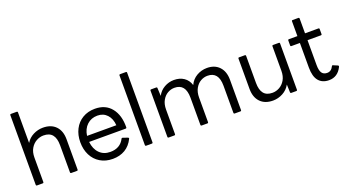

<svg xmlns="http://www.w3.org/2000/svg" viewBox="-56 -1316 3404 1891"><g transform="rotate(-20 1645.5 -370.0)"><path d="M89 0Q78 0 78 -11V-740Q78 -750 89 -750H148Q158 -750 158 -740V-420Q186 -466 234.5 -490.5Q283 -515 336 -515Q421 -515 469 -465.5Q517 -416 517 -328V-11Q517 0 507 0H448Q437 0 437 -11V-295Q437 -368 407 -404.5Q377 -441 315 -441Q277 -441 241 -421.5Q205 -402 181.5 -363Q158 -324 158 -267V-11Q158 0 148 0Z M634 -253Q634 -329 664.5 -388.5Q695 -448 751 -481.5Q807 -515 881 -515Q991 -515 1051.5 -439.5Q1112 -364 1110 -238Q1110 -227 1099 -227H717Q725 -151 768.5 -107Q812 -63 881 -63Q985 -63 1028 -148Q1032 -156 1042 -153L1092 -135Q1097 -133 1098.5 -129.5Q1100 -126 1098 -122Q1066 -56 1010.5 -23Q955 10 881 10Q806 10 750 -24Q694 -58 664 -117.5Q634 -177 634 -253ZM718 -290H1025Q1020 -360 981.5 -401.5Q943 -443 881 -443Q816 -443 772 -402Q728 -361 718 -290Z M1233 0Q1222 0 1222 -11V-740Q1222 -750 1233 -750H1292Q1302 -750 1302 -740V-11Q1302 0 1292 0Z M1469 0Q1458 0 1458 -11V-495Q1458 -505 1469 -505H1520Q1531 -505 1531 -495L1535 -412Q1560 -461 1607.5 -488Q1655 -515 1709 -515Q1770 -515 1812.5 -486Q1855 -457 1872 -403Q1897 -457 1947 -486Q1997 -515 2055 -515Q2136 -515 2183 -465Q2230 -415 2230 -328V-11Q2230 0 2220 0H2161Q2150 0 2150 -11V-295Q2150 -441 2034 -441Q1996 -441 1962 -421.5Q1928 -402 1906 -363Q1884 -324 1884 -267V-11Q1884 0 1874 0H1815Q1804 0 1804 -11V-295Q1804 -441 1688 -441Q1650 -441 1616 -421.5Q1582 -402 1560 -363Q1538 -324 1538 -267V-11Q1538 0 1528 0Z M2380 -177V-495Q2380 -505 2390 -505H2449Q2460 -505 2460 -495V-211Q2460 -138 2489.5 -101Q2519 -64 2581 -64Q2619 -64 2654.5 -83.5Q2690 -103 2713 -142Q2736 -181 2736 -238V-495Q2736 -505 2747 -505H2806Q2816 -505 2816 -495V-11Q2816 0 2806 0H2754Q2743 0 2743 -11L2740 -92Q2713 -43 2663.5 -16.5Q2614 10 2560 10Q2475 10 2427.5 -40Q2380 -90 2380 -177Z M3001 -175V-433H2912Q2902 -433 2902 -443V-495Q2902 -505 2912 -505H3001V-660Q3001 -670 3011 -670H3070Q3081 -670 3081 -660V-505H3221Q3231 -505 3231 -495V-443Q3231 -433 3221 -433H3081V-173Q3081 -116 3098.5 -90Q3116 -64 3154 -64Q3197 -64 3219 -110Q3224 -120 3233 -115L3278 -96Q3288 -91 3282 -79Q3238 10 3147 10Q3077 10 3039 -35.5Q3001 -81 3001 -175Z"/></g></svg>

Font: LINE Seed Sans TH
Style: Regular
Weight: 400
Designer: Dalton Maag Ltd | Thai characters by Cadson Demak Co.,Ltd.
Foundry: Dalton Maag Ltd
Version: Version 1.002